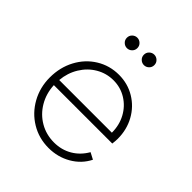

<svg xmlns="http://www.w3.org/2000/svg" viewBox="-206 -888 1039 1039"><g transform="rotate(45 313.5 -369.0)"><path d="M66 -263Q66 -340 99.5 -403Q133 -466 191.5 -502Q250 -538 321 -538Q388 -538 443 -505Q498 -472 529.5 -415Q561 -358 561 -288Q561 -272 558 -249H111Q114 -187 143.5 -137Q173 -87 222 -58.5Q271 -30 331 -30Q388 -30 434 -57Q480 -84 508 -133L546 -113Q517 -55 459 -21.5Q401 12 331 12Q257 12 196.5 -24.5Q136 -61 101 -124Q66 -187 66 -263ZM515 -289Q515 -347 489.5 -394Q464 -441 419.5 -468.5Q375 -496 321 -496Q267 -496 221 -469Q175 -442 146 -394.5Q117 -347 112 -289ZM209 -710Q209 -727 221 -738.5Q233 -750 249 -750Q265 -750 277 -738.5Q289 -727 289 -710Q289 -693 277 -681.5Q265 -670 249 -670Q233 -670 221 -681.5Q209 -693 209 -710ZM379 -750Q395 -750 407 -738.5Q419 -727 419 -710Q419 -693 407 -681.5Q395 -670 379 -670Q363 -670 351 -681.5Q339 -693 339 -710Q339 -727 351 -738.5Q363 -750 379 -750Z"/></g></svg>

Font: Eudoxus Sans ExtraLight
Style: Regular
Weight: 200
Designer: Stijn de Vries
Foundry: tokotype
Version: Version 2.005